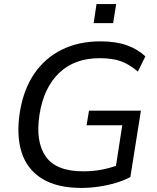

<svg xmlns="http://www.w3.org/2000/svg" viewBox="-20 -918 773 947"><path d="M383 9Q261 9 187 -37Q113 -83 86.5 -167Q60 -251 78 -365Q96 -477 149 -554.5Q202 -632 285 -673Q368 -714 475 -714Q552 -714 606 -694.5Q660 -675 697 -640L660 -565Q619 -600 577.5 -615.5Q536 -631 471 -631Q348 -631 272 -558.5Q196 -486 175 -354Q154 -221 205 -147Q256 -73 390 -73Q441 -73 486 -82Q531 -91 576 -109L546 -61L583 -300H407L419 -372H675L623 -45Q592 -28 551.5 -16Q511 -4 467 2.5Q423 9 383 9ZM442 -804 456 -898H553L538 -804Z"/></svg>

Font: Mulish ExtraLight Medium
Style: Italic
Weight: 500
Italic angle: -9°
Version: Version 3.603